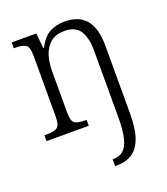

<svg xmlns="http://www.w3.org/2000/svg" viewBox="-142 -644 856 983"><g transform="rotate(-20 285.5 -152.0)"><path d="M315 240V203H322Q352 203 373 185.5Q394 168 405 126Q416 84 416 11V-354Q416 -421 391.5 -460Q367 -499 307 -499Q260 -499 231.5 -475.5Q203 -452 190.5 -413Q178 -374 178 -326V-102Q178 -54 195 -43Q212 -32 252 -32H259V0H29V-32H42Q82 -32 99 -43.5Q116 -55 116 -105V-433Q116 -481 99 -492.5Q82 -504 45 -504H34V-536H168L176 -454H180Q206 -504 240.5 -524Q275 -544 325 -544Q401 -544 440 -498Q479 -452 479 -354V10Q479 100 459.5 150Q440 200 406 220Q372 240 328 240Z"/></g></svg>

Font: Noto Serif Armenian SemiCondensed Light
Style: Regular
Weight: 300
Width: 4
Designer: Monotype Design Team
Foundry: Monotype Imaging Inc.
Version: Version 2.008; ttfautohint (v1.8.4.7-5d5b)